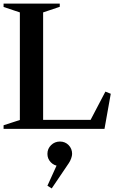

<svg xmlns="http://www.w3.org/2000/svg" viewBox="-21 -720 639 1073"><path d="M-1 0V-20L101 -53L90 -37V-663L101 -647L-1 -681V-700H313V-682L209 -647L220 -663V-38L209 -50H496L480 -40L568 -208L598 -196L563 0ZM268 333 244 318 309 175V208Q281 206 262.5 186.5Q244 167 244 140Q244 111 264.5 91Q285 71 314 71Q343 71 362.5 91Q382 111 382 140Q382 150 377 164.5Q372 179 364 191Z"/></svg>

Font: Wittgenstein SemiBold
Style: Regular
Weight: 600
Designer: Jörg Drees
Foundry: Jörg Drees
Version: Version 1.500